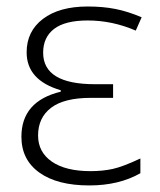

<svg xmlns="http://www.w3.org/2000/svg" viewBox="-20 -561 493 591"><path d="M328.1 -301.8V-259.8H259.8Q177.2 -259.8 137.2 -229.2Q97.2 -198.7 97.2 -144Q97.2 -92.8 139.6 -63.5Q182.1 -34.2 258.8 -34.2Q295.9 -34.2 327.1 -41Q358.4 -47.9 412.1 -73.2V-27.8Q346.2 9.8 254.9 9.8Q156.2 9.8 101.1 -29.8Q45.9 -69.3 45.9 -140.1Q45.9 -249.5 167 -278.8V-283.2Q62 -314 62 -399.9Q62 -464.8 112.3 -502.9Q162.6 -541 250 -541Q296.9 -541 335.2 -533.4Q373.5 -525.9 416 -507.8L397.9 -466.8Q325.7 -498 250 -498Q180.7 -498 146.7 -472.2Q112.8 -446.3 112.8 -398.9Q112.8 -301.8 272 -301.8Z"/></svg>

Font: JBL Sans
Style: Light
Weight: 300
Version: Version 1.10